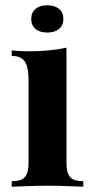

<svg xmlns="http://www.w3.org/2000/svg" viewBox="-20 -709 355 729"><path d="M159.7 -689Q187.5 -689 204.1 -675.3Q220.7 -661.6 220.7 -637.2Q220.7 -612.8 204.1 -599.1Q187.5 -585.4 159.7 -585.4Q131.3 -585.4 115 -599.1Q98.6 -612.8 98.6 -637.2Q98.6 -661.6 115 -675.3Q131.3 -689 159.7 -689ZM232.4 -92.8Q232.4 -71.8 235.8 -58.1Q239.3 -44.4 246.8 -36.1Q254.4 -27.8 266.6 -24.4Q278.8 -21 296.4 -21V0Q286.6 -0.5 272 -1Q257.3 -1.5 239.5 -2.2Q221.7 -2.9 201.9 -3.4Q182.1 -3.9 162.6 -3.9Q143.1 -3.9 122.8 -3.4Q102.5 -2.9 84 -2.2Q65.4 -1.5 49.8 -1Q34.2 -0.5 24.4 0V-21Q42 -21 54 -24.4Q65.9 -27.8 73.7 -36.1Q81.5 -44.4 85 -58.1Q88.4 -71.8 88.4 -92.8V-408.2Q88.4 -453.1 74.5 -474.9Q60.5 -496.6 24.4 -496.6V-517.6Q40 -516.1 55.7 -515.1Q71.3 -514.2 86.4 -514.2Q128.4 -514.2 164.6 -517.6Q200.7 -521 232.4 -528.3Z"/></svg>

Font: SVN-Playfair Display
Style: Bold
Weight: 700
Designer: Claus Eggers Sørensen
Foundry: Claus Eggers Sørensen
Version: Version 1.004;PS 001.004;hotconv 1.0.70;makeotf.lib2.5.58329